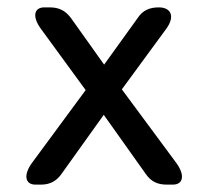

<svg xmlns="http://www.w3.org/2000/svg" viewBox="-20 -500 564 520"><path d="M76 0H91C116 0 134 -10 148 -31L261 -189L374 -30C388 -9 406 0 431 0H448C477 0 481 -26 458 -58L310 -258L431 -423C454 -455 444 -480 410 -480C385 -480 366 -472 352 -450L262 -325L173 -450C158 -471 140 -480 115 -480H100C72 -480 67 -455 90 -423L212 -256L66 -58C43 -26 48 0 76 0Z"/></svg>

Font: 寒蝉半圆体
Style: Regular
Weight: 400
Designer: Yoshimichi Ohira & Warren
Foundry: ChillType
Version: Version 1.800;Glyphs 3.1.1 (3135)